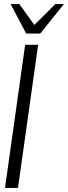

<svg xmlns="http://www.w3.org/2000/svg" viewBox="-20 -919 332 939"><path d="M4.5 0 103 -700H166.5L68 0ZM108 -755 32 -899H74.5L148 -797L250.5 -899H292.5L177 -755Z"/></svg>

Font: Urbanist Light
Style: Italic
Weight: 300
Italic angle: -8°
Designer: Corey Hu
Foundry: Corey Hu
Version: Version 1.330; ttfautohint (v1.8.4.7-5d5b)